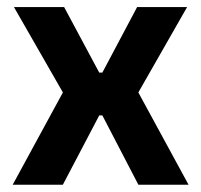

<svg xmlns="http://www.w3.org/2000/svg" viewBox="-20 -510 556 530"><path d="M15 0 163.5 -273V-237.5L18.5 -490.5H157L254 -309.5H262.5L358.5 -490.5H496.5L352 -237.5V-273L500.5 0H362L262.5 -191.5H254L153.5 0Z"/></svg>

Font: Anek Bangla Medium SemiBold
Style: Regular
Weight: 600
Version: Version 1.003